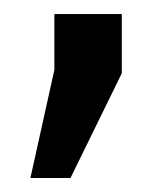

<svg xmlns="http://www.w3.org/2000/svg" viewBox="-20 -128 237 274"><path d="M153.8 -23.4 80.6 126H23.4L57.6 -28.3V-107.9H153.8Z"/></svg>

Font: GeogebraSans
Style: Regular
Weight: 400
Designer: Google
Version: Version 1.100140; 2013